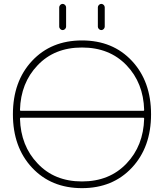

<svg xmlns="http://www.w3.org/2000/svg" viewBox="-20 -971 833 980"><path d="M82 -410.2Q82 -405.3 85.9 -405.3H710.9Q715.8 -405.3 715.8 -410.2Q711.9 -547.9 626 -637.7Q539.1 -728.5 398.4 -728.5Q257.8 -728.5 171.9 -637.7Q85.9 -547.9 82 -410.2ZM85.9 -370.1Q82 -370.1 82 -365.2Q85.9 -226.6 171.9 -136.7Q257.8 -44.9 398.4 -44.9Q539.1 -44.9 626 -136.7Q711.9 -226.6 715.8 -365.2Q715.8 -370.1 710.9 -370.1ZM398.4 -10.7Q241.2 -10.7 143.6 -115.2Q45.9 -219.7 45.9 -387.7Q45.9 -555.7 143.6 -660.2Q241.2 -764.6 398.4 -764.6Q555.7 -764.6 653.3 -660.2Q751 -555.7 751 -387.7Q751 -219.7 653.3 -115.2Q555.7 -10.7 398.4 -10.7ZM282.2 -835V-933.6Q282.2 -940.4 287.6 -945.8Q293 -951.2 299.8 -951.2Q306.6 -951.2 312 -945.8Q317.4 -940.4 317.4 -933.6V-835Q317.4 -828.1 312 -822.8Q306.6 -817.4 299.8 -817.4Q293 -817.4 287.6 -822.8Q282.2 -828.1 282.2 -835ZM479.5 -835V-933.6Q479.5 -940.4 484.9 -945.8Q490.2 -951.2 497.1 -951.2Q503.9 -951.2 509.3 -945.8Q514.6 -940.4 514.6 -933.6V-835Q514.6 -828.1 509.3 -822.8Q503.9 -817.4 497.1 -817.4Q490.2 -817.4 484.9 -822.8Q479.5 -828.1 479.5 -835Z"/></svg>

Font: Gen Jyuu Gothic ExtraLight
Style: Regular
Weight: 100
Designer: [Source Han Sans]
Ryoko NISHIZUKA  (kana & ideographs); Paul D. Hunt (Latin, Greek & Cyrillic); Wenlong ZHANG  (bopomofo
Version: Version 1.002.20150607